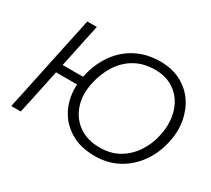

<svg xmlns="http://www.w3.org/2000/svg" viewBox="-139 -974 1356 1231"><g transform="rotate(30 539.0 -358.0)"><path d="M46 0Q59 -60 71 -115Q82.5 -170.5 96.5 -236.5L146.5 -473Q161 -540.5 173 -597Q184.5 -653 197.5 -713H268Q255 -653.5 243 -597Q231 -540.5 217 -472.5L200 -392.5H351L351.5 -395Q373 -496.5 425.8 -570.8Q478.5 -645 556.5 -685.2Q634.5 -725.5 733.5 -725.5Q819 -725.5 884 -692Q949 -658.5 989.5 -600.5Q1030 -542.5 1043.5 -468Q1049.5 -436 1049.5 -402Q1049.5 -357.5 1039 -310Q1019 -215.5 967.2 -143.2Q915.5 -71 839.2 -30.2Q763 10.5 669 10.5Q561 10.5 486 -35.5Q411 -81.5 374 -159Q342 -226.5 342 -306.5Q342 -318.5 342.5 -330.5H187L167 -236.5Q153 -170.5 141.5 -115Q129.5 -59.5 116.5 0ZM670 -52.5Q751.5 -52.5 812.8 -88.8Q874 -125 913.5 -186Q953 -247 968 -320.5Q976.5 -362.5 976.5 -401.5Q976.5 -428.5 972.5 -454Q962.5 -516 930.8 -563Q899 -610 848.8 -636.5Q798.5 -663 733 -663Q646 -663 582.5 -626.8Q519 -590.5 478.8 -527.2Q438.5 -464 421.5 -384.5Q412.5 -343 412.5 -305.5Q412.5 -257.5 427 -215.5Q452.5 -140 515.2 -96.2Q578 -52.5 670 -52.5Z"/></g></svg>

Font: Heraclito Light
Style: Italic
Weight: 300
Italic angle: -12°
Designer: Kostas Bartsokas (font) & Cristiano Sobral (main changes)
Foundry: Kostas Bartsokas (font) & Cristiano Sobral (main changes)
Version: Version 1.00;July 8, 2020;FontCreator 13.0.0.2655 64-bit